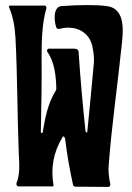

<svg xmlns="http://www.w3.org/2000/svg" viewBox="-20 -737 519 757"><path d="M317 -221C306 -324 297 -426 290 -530C290 -540 284 -545 274 -545H174C173 -545 172 -545 171 -545C167 -544 164 -539 166 -534C166 -534 166 -533 167 -532C195 -493 201 -436 202 -389C202 -387 202 -384 201 -382C166 -324 159 -274 148 -214C148 -213 147 -213 146 -213H144C142 -213 141 -214 141 -216C143 -314 145 -412 144 -510C144 -574 145 -642 163 -705C163 -710 162 -715 155 -715H19C17 -715 15 -712 15 -710C15 -709 15 -709 16 -708C32 -669 38 -634 41 -588C49 -437 48 -284 54 -132C56 -93 60 -51 45 -15C45 -14 45 -14 45 -13C44 -8 47 -3 52 -2H188C190 -2 191 -4 191 -7C179 -75 191 -138 227 -197C228 -200 231 -200 233 -197C235 -196 236 -193 237 -188C244 -128 255 -68 268 -8C269 -4 273 -1 277 -1L406 0C413 0 415 -5 415 -11C409 -38 406 -65 409 -92C421 -245 443 -398 459 -551C465 -607 479 -704 400 -713C379 -716 354 -717 324 -717C295 -717 261 -716 223 -713C187 -711 194 -649 202 -629C203 -624 209 -622 213 -623C225 -626 237 -628 249 -628C293 -628 333 -604 344 -555C349 -530 352 -508 350 -488C342 -398 333 -307 324 -216C323 -214 322 -214 322 -214C319 -216 317 -218 317 -221Z"/></svg>

Font: DisSenso
Style: Regular
Weight: 400
Version: Version 1.150